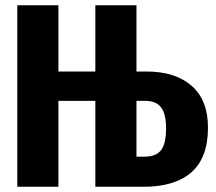

<svg xmlns="http://www.w3.org/2000/svg" viewBox="-20 -713 825 733"><path d="M774 -226Q774 -111 711 -55.5Q648 0 529 0H344V-328H203V0H46V-693H203V-440H344V-693H501V-440H539Q649 -440 711.5 -385.5Q774 -331 774 -226ZM614 -223Q614 -278 595 -303Q576 -328 534 -328H501V-115H532Q576 -115 595 -140Q614 -165 614 -223Z"/></svg>

Font: Fira Sans Extra Condensed
Style: Bold
Weight: 700
Width: 1
Designer: Carrois Corporate & Edenspiekermann AG
Foundry: Carrois Corporate GbR & Edenspiekermann AG
Version: Version 4.203